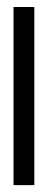

<svg xmlns="http://www.w3.org/2000/svg" viewBox="-20 -540 140 560"><path d="M19.5 -519.5Q35.2 -519.5 80.1 -519.5Q80.1 -389.6 80.1 0Q65.4 0 19.5 0Q19.5 -129.9 19.5 -519.5Z"/></svg>

Font: Moonwalk
Style: Regular
Weight: 400
Designer: BarCoded
Foundry: BarCoded
Version: Version 1.0